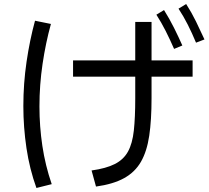

<svg xmlns="http://www.w3.org/2000/svg" viewBox="-20 -872 1040 954"><path d="M954 -660Q934 -708 913 -749.5Q892 -791 867 -829L905 -852Q932 -810 954 -765Q976 -720 996 -676ZM845 -629Q824 -677 803 -718.5Q782 -760 757 -799L795 -822Q822 -779 844.5 -734Q867 -689 886 -646ZM237 43 161 62Q127 -32 111.5 -136Q96 -240 96 -345Q96 -457 112 -565.5Q128 -674 154 -769L233 -753Q207 -659 191.5 -554.5Q176 -450 176 -343Q176 -244 190.5 -147Q205 -50 237 43ZM457 55 435 -25Q507 -35 550.5 -57Q594 -79 616 -119Q638 -159 645 -223.5Q652 -288 652 -384V-491H343V-572H652V-763H733V-572H937V-491H733V-384Q733 -275 721.5 -197.5Q710 -120 680.5 -68.5Q651 -17 597 13Q543 43 457 55Z"/></svg>

Font: Murecho
Style: Regular
Weight: 400
Designer: Neil Summerour
Foundry: Positype
Version: Version 1.010; ttfautohint (v1.8.3)